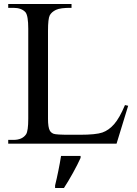

<svg xmlns="http://www.w3.org/2000/svg" viewBox="-20 -717 683 958"><path d="M603.6 -192.8 619.5 -189.2 561.5 0H21V-19H47.2Q91.3 -19 110.3 -47.2Q121 -64.1 121 -124.6V-573.8Q121 -638.5 107.2 -655.9Q87.2 -677.9 47.2 -677.9H21V-696.9H336.9V-677.9Q281 -678.5 259 -667.7Q236.9 -656.9 228.2 -640.3Q219.5 -623.6 219.5 -562.6V-124.6Q219.5 -81 228.7 -65.1Q234.9 -54.4 247.4 -49.5Q260 -44.6 327.2 -44.6H377.9Q459 -44.6 491 -55.9Q523.1 -67.2 549.7 -97.7Q576.4 -128.2 603.6 -192.8ZM254.9 208.2Q263.1 174.9 271 135.9Q279 96.9 284.6 61H382.1V70.8Q374.9 86.7 365.1 106.2Q355.4 125.6 343.8 146.2Q332.3 166.7 320.8 186.2Q309.2 205.6 299 221H254.9Z"/></svg>

Font: MM Jasmine
Style: Regular
Weight: 400
Designer: Khon Soe Zaw Thu
Version: Version 1.00 July 11, 2016, initial release